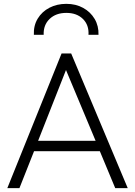

<svg xmlns="http://www.w3.org/2000/svg" viewBox="-20 -978 702 998"><path d="M18 0 300 -700H350L644 0H579L499 -192H157L81 0ZM178 -246H477L323 -614ZM156 -797Q154 -845 176 -881.2Q198 -917.5 237 -937.8Q276 -958 325 -958Q374 -958 412.2 -937Q450.5 -916 472 -879.5Q493.5 -843 492 -797H440Q443 -848 411 -879.5Q379 -911 325 -911Q270.5 -911 237.8 -879.5Q205 -848 207 -797Z"/></svg>

Font: Geologica-Sharp
Style: Regular
Weight: 100
Designer: Sindre Bremnes, Frode Helland
Foundry: Monokrom Skriftforlag AS
Version: Version 1.010;gftools[0.9.28]